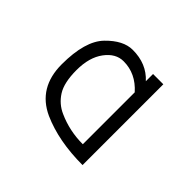

<svg xmlns="http://www.w3.org/2000/svg" viewBox="-88 -794 489 489"><g transform="rotate(45 156.5 -550.0)"><path d="M220 -692H257V-401Q171 -401 108 -429Q38 -461 38 -545Q38 -629 72 -664Q106 -699 140 -699Q190 -699 220 -666ZM130 -458Q172 -439 220 -439V-626Q188 -662 144 -662Q116 -662 95.5 -634.5Q75 -607 75 -561.5Q75 -516 90 -492.5Q105 -469 130 -458Z"/></g></svg>

Font: Bubbler One
Style: Regular
Weight: 400
Designer: Brenda Gallo (gbrenda1987@gmail.com)
Foundry: Brenda Gallo
Version: Version 1.003